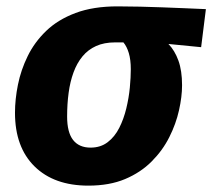

<svg xmlns="http://www.w3.org/2000/svg" viewBox="-20 -560 660 597"><path d="M345.4 -540.2Q381.3 -540.2 415.7 -539.3Q450.1 -538.5 484.4 -537.2Q518.7 -535.9 552.4 -534.5Q586.1 -533.2 620.2 -531.6L605.4 -413.3L503.7 -423.3Q523.5 -402.9 534.8 -371.5Q546.1 -340.1 546.1 -294.9Q546.1 -259.3 536.6 -217.1Q527.2 -174.9 506.5 -133.7Q485.9 -92.5 451.8 -58.2Q417.7 -23.8 369.1 -3.3Q320.6 17.2 254.7 17.2Q148.2 17.2 87.4 -42.6Q26.6 -102.5 26.6 -209.3Q26.6 -251.2 35.8 -296.7Q44.9 -342.2 66.1 -385.5Q87.2 -428.8 123.5 -463.8Q159.7 -498.8 214.6 -519.5Q269.5 -540.2 345.4 -540.2ZM363.7 -428.2H338.2Q303.9 -428.2 278.8 -416.9Q253.7 -405.6 236.4 -384.6Q219.1 -363.6 208.6 -334.8Q198 -306 193.4 -271.4Q188.7 -236.9 188.7 -197.6Q188.7 -148.6 207.2 -124.8Q225.8 -101 261.6 -101Q292.8 -101 314.8 -117.9Q336.8 -134.7 350.8 -162.4Q364.8 -190.1 372.7 -222.9Q380.6 -255.6 383.7 -287.6Q386.7 -319.7 386.7 -344.8Q386.7 -374.3 380.5 -395Q374.3 -415.7 363.7 -428.2Z"/></svg>

Font: Fira Sans Variable
Style: Italic
Weight: 397
Italic angle: -8°
Designer: Carrois Corporate & Edenspiekermann AG
Foundry: Carrois Corporate GbR & Edenspiekermann AG
Version: Version 4.202